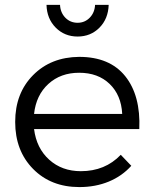

<svg xmlns="http://www.w3.org/2000/svg" viewBox="-20 -761 628 784"><path d="M169.9 -741.2H225.1Q226.6 -709.5 246.8 -688.7Q267.1 -668 296.9 -668Q326.2 -668 346.4 -688.7Q366.7 -709.5 368.2 -741.2H423.8Q421.9 -684.1 386 -647.9Q350.1 -611.8 296.9 -611.8Q243.7 -611.8 207.5 -648.2Q171.4 -684.6 169.9 -741.2ZM303.2 -528.8Q428.2 -528.8 491.5 -449.7Q554.7 -370.6 548.8 -233.9H119.1Q128.9 -155.8 180.9 -108.9Q232.9 -62 310.1 -62Q409.2 -62 473.1 -128.9L516.1 -84Q478.5 -42 424.1 -19.5Q369.6 2.9 304.2 2.9Q188 2.9 115 -71.3Q42 -145.5 42 -263.2Q42 -380.4 115 -454.1Q188 -527.8 303.2 -528.8ZM119.1 -295.9H479Q475.1 -372.6 427.7 -418.2Q380.4 -463.9 303.2 -463.9Q227.5 -463.9 177.5 -418.2Q127.4 -372.6 119.1 -295.9Z"/></svg>

Font: Montserrat-Arabic Light
Style: Regular
Weight: 300
Designer: Mohamed Gaber
Foundry: Kief Type Foundry
Version: Version 5.008;PS 005.008;hotconv 1.0.88;makeotf.lib2.5.64775